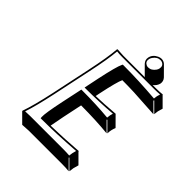

<svg xmlns="http://www.w3.org/2000/svg" viewBox="-233 -927 1124 1124"><g transform="rotate(45 329.0 -365.5)"><path d="M386.2 -740.2Q392.6 -770.5 424.8 -785.6Q437 -791 448.2 -791Q465.8 -790 477.5 -779.3L533.7 -722.7Q548.8 -706.1 544.9 -683.6Q539.1 -660.6 518.6 -645H539.1Q574.7 -645 599.6 -647.9L601.1 -645L657.7 -588.4Q649.9 -560.1 648.9 -557.6Q647 -547.4 645.5 -531.2L588.9 -587.9L585.9 -584L642.6 -527.3Q642.6 -527.3 471.2 -537.6Q418.9 -539.6 373 -539.6Q358.9 -511.7 333 -388.7L328.1 -363.8Q389.2 -365.2 484.4 -373L486.8 -370.1L543 -313.5Q537.1 -299.3 534.2 -285.6Q531.2 -270.5 531.2 -257.3L474.6 -314L471.2 -311L527.8 -254.4Q431.6 -264.2 306.6 -264.6L281.2 -143.6Q272 -99.1 264.2 -54.7Q314.9 -55.7 370.4 -58.6Q425.8 -61.5 456.1 -64L485.8 -65.9L487.3 -62L543.9 -5.4Q538.6 10.7 534.7 27.3Q534.2 30.8 530.8 56.6L474.1 0L471.2 2.9L527.8 59.6Q503.9 56.6 468.8 56.6H195.8L143.1 59.6L86.4 2.9L85.9 0Q110.4 -68.4 138.7 -200.2L190.4 -444.8Q217.8 -574.2 223.1 -645L225.6 -647.9Q227.5 -647.9 275.9 -645H453.1L397.5 -700.7Q381.8 -717.8 386.2 -740.2ZM214.8 -202.1 242.2 -331.1H250Q367.2 -331.1 464.8 -321.8Q465.8 -333.5 467.8 -344.2Q469.7 -353.5 472.7 -361.8Q365.2 -353 259.3 -353H247.1L266.6 -447.3Q293 -571.3 307.6 -600.6L310.5 -606H316.9Q440.4 -606 579.6 -594.7Q581.1 -607.4 582.5 -616.2Q584 -623.5 588.4 -636.7Q565.4 -634.8 539.1 -634.8H275.9Q251 -634.8 232.4 -637.2Q226.6 -565.9 200.2 -442.9L148.4 -197.8Q122.1 -74.7 99.6 -8.3Q118.2 -9.8 139.2 -9.8H412.1Q442.4 -9.8 464.8 -7.8Q467.3 -25.9 468.3 -31.2Q470.7 -42 474.6 -55.2Q321.8 -43.9 201.7 -43.9H192.4L191.4 -53.2Q189.5 -82.5 214.8 -202.1ZM396 -737.8Q390.6 -712.4 412.6 -702.1Q416.5 -700.7 419.9 -699.7Q423.8 -699.2 426.3 -699.2Q453.1 -699.2 471.7 -726.1Q477.1 -734.4 478.5 -742.2Q483.9 -767.6 462.4 -777.8Q458.5 -779.3 455.1 -780.3Q451.2 -780.8 448.2 -780.8Q421.4 -780.8 403.3 -753.9Q397.9 -745.6 396 -737.8Z"/></g></svg>

Font: Linux Biolinum Shadow O
Style: Italic
Weight: 400
Italic angle: -12°
Designer: Philipp H. Poll
Foundry: Philipp H. Poll
Version: Version 0.6.2